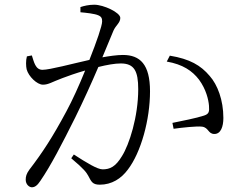

<svg xmlns="http://www.w3.org/2000/svg" viewBox="-20 -776 1040 814"><path d="M321 -724C344 -722 382 -718 397 -711C411 -705 413 -697 413 -685C413 -667 390 -600 359 -522C287 -506 191 -480 160 -480C130 -480 124 -514 115 -541L94 -537C89 -519 90 -495 93 -482C101 -452 137 -417 162 -417C186 -417 199 -428 245 -445C266 -453 302 -466 341 -477C316 -415 287 -351 261 -303C202 -193 160 -129 104 -56C92 -39 89 -28 89 -14C89 6 104 18 115 18C127 18 138 11 151 -9C195 -73 242 -164 299 -278C333 -347 368 -424 397 -492C433 -501 467 -507 492 -507C549 -507 566 -475 566 -398C566 -281 528 -163 497 -114C470 -69 446 -58 415 -58C393 -58 347 -86 293 -121L282 -105C338 -58 346 -45 354 -31C367 -7 371 7 403 7C454 7 494 -19 522 -57C578 -130 616 -269 616 -389C616 -503 574 -543 501 -543C476 -543 442 -538 414 -533C434 -580 450 -620 461 -646C471 -669 490 -679 490 -700C490 -723 419 -756 380 -756C356 -756 336 -751 321 -746ZM687 -515C755 -503 795 -476 824 -438C854 -397 864 -353 866 -328C868 -302 866 -293 845 -286C816 -276 746 -262 711 -255L716 -230C751 -235 816 -242 837 -239C865 -235 862 -208 889 -208C916 -208 927 -239 927 -276C927 -352 902 -417 869 -454C831 -499 785 -526 700 -540Z"/></svg>

Font: Noto Serif CJK JP Light
Style: Regular
Weight: 300
Designer: Ryoko NISHIZUKA 西塚涼子 (kana & ideographs); Frank Grießhammer (Latin, Greek & Cyrillic); Wenlong ZHANG 张文龙 (bopomofo); San
Foundry: Adobe Systems Incorporated
Version: Version 1.001;PS 1.001;hotconv 16.6.54;makeotf.lib2.5.65590